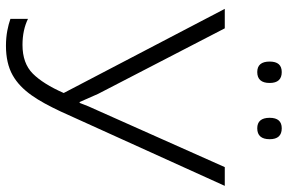

<svg xmlns="http://www.w3.org/2000/svg" viewBox="-178 -764 952 635"><g transform="rotate(90 297.5 -446.0)"><path d="M183.1 -862.3C183.1 -835 194.8 -821.3 217.8 -821.3C241.7 -821.3 253.9 -835 253.9 -862.3C253.9 -889.2 241.7 -902.3 217.8 -902.3C194.8 -902.3 183.1 -889.2 183.1 -862.3ZM369.1 -862.3C369.1 -835 380.9 -821.3 403.8 -821.3C427.7 -821.3 439.9 -835 439.9 -862.3C439.9 -889.2 427.7 -902.3 403.8 -902.3C380.9 -902.3 369.1 -889.2 369.1 -862.3ZM594.2 -713.9H532.2L344.2 -292C335.4 -273.4 327.1 -253.9 319.8 -233.9H316.9C307.6 -255.4 299.3 -273.4 290 -294.9L73.2 -713.9H8.8L287.1 -181.2C267.1 -135.7 245.6 -101.6 223.1 -79.1C200.2 -56.2 168.5 -44.9 127.9 -44.9C94.7 -44.9 65.9 -51.3 42 -63V-4.9C64.9 2.9 93.8 9.8 130.9 9.8C169.4 9.8 202.1 2.4 228 -12.2C280.3 -41.5 313 -96.7 348.1 -170.9Z"/></g></svg>

Font: Noto Reveo Sans
Style: Regular
Weight: 300
Designer: Monotype Design Team
Foundry: Monotype Imaging Inc.
Version: Version 2.007